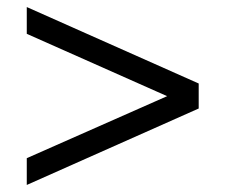

<svg xmlns="http://www.w3.org/2000/svg" viewBox="-20 -559 640 545"><path d="M56 -34V-110L486 -300V-272L56 -463V-539L544 -322V-251Z"/></svg>

Font: Nunito Sans 12pt ExtraLight 10pt Medium
Style: Regular
Weight: 500
Version: Version 3.101;gftools[0.9.27]